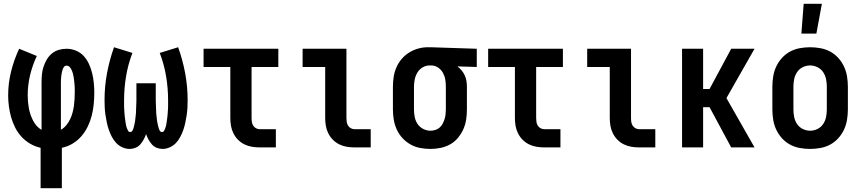

<svg xmlns="http://www.w3.org/2000/svg" viewBox="-20 -777 4540 1012"><path d="M194 215V2Q166 -4 140 -19Q114 -34 94 -55.5Q74 -77 60.5 -103.5Q47 -130 39 -158Q31 -186 27 -215.5Q23 -245 23 -274Q23 -338 38.5 -400.5Q54 -463 81 -520L174 -482Q151 -433 138.5 -380.5Q126 -328 126 -275Q126 -258 127.5 -241Q129 -224 132 -207Q135 -190 140.5 -174Q146 -158 153.5 -143Q161 -128 172.5 -114.5Q184 -101 199 -93V-343Q199 -364 201 -385Q203 -406 209.5 -425.5Q216 -445 226.5 -463Q237 -481 253 -494.5Q269 -508 289.5 -514Q310 -520 331 -520Q356 -520 380.5 -510Q405 -500 422 -481Q439 -462 449.5 -438.5Q460 -415 466 -390Q472 -365 474.5 -339.5Q477 -314 477 -288Q477 -258 474 -227.5Q471 -197 463.5 -167.5Q456 -138 442.5 -110Q429 -82 409 -59Q389 -36 362.5 -20Q336 -4 306 2V215ZM301 -93Q317 -102 329 -116.5Q341 -131 349 -147.5Q357 -164 362 -182Q367 -200 369.5 -218Q372 -236 373 -254Q374 -272 374 -291Q374 -301 374 -310.5Q374 -320 373 -330Q372 -340 371 -349.5Q370 -359 368.5 -369Q367 -379 364.5 -388.5Q362 -398 358 -407Q354 -416 347.5 -423.5Q341 -431 331 -431Q322 -431 317 -424Q312 -417 309.5 -409Q307 -401 305.5 -393Q304 -385 303 -376.5Q302 -368 301.5 -360Q301 -352 301 -343Z M837 8Q821 8 806 2Q791 -4 780.5 -16Q770 -28 762.5 -42Q755 -56 750 -70Q745 -56 737.5 -42Q730 -28 719.5 -16Q709 -4 694 2Q679 8 663 8Q644 8 625 -0.5Q606 -9 592.5 -23.5Q579 -38 569.5 -56Q560 -74 553.5 -93Q547 -112 543 -131.5Q539 -151 536 -170.5Q533 -190 532 -210Q531 -230 531 -250Q531 -321 544 -391Q557 -461 581 -528L678 -498Q655 -438 644.5 -375Q634 -312 634 -248Q634 -241 634 -233.5Q634 -226 634 -218.5Q634 -211 634.5 -203.5Q635 -196 635.5 -189Q636 -182 636.5 -174.5Q637 -167 638 -159.5Q639 -152 640 -145Q641 -138 642 -130.5Q643 -123 644.5 -116Q646 -109 648.5 -102Q651 -95 655 -88Q659 -81 666 -81Q673 -81 677 -87Q681 -93 683 -99.5Q685 -106 686.5 -112.5Q688 -119 689.5 -125.5Q691 -132 692 -139Q693 -146 693.5 -152.5Q694 -159 695 -165.5Q696 -172 696.5 -179Q697 -186 697 -192.5Q697 -199 697.5 -206Q698 -213 698 -219.5Q698 -226 698.5 -233Q699 -240 699 -246.5Q699 -253 699 -260V-338H801V-260Q801 -253 801 -246.5Q801 -240 801.5 -233Q802 -226 802 -219.5Q802 -213 802.5 -206Q803 -199 803 -192.5Q803 -186 803.5 -179Q804 -172 805 -165.5Q806 -159 806.5 -152.5Q807 -146 808 -139Q809 -132 810.5 -125.5Q812 -119 813.5 -112.5Q815 -106 817 -99.5Q819 -93 823 -87Q827 -81 834 -81Q841 -81 845 -88Q849 -95 851.5 -102Q854 -109 855.5 -116Q857 -123 858 -130.5Q859 -138 860 -145Q861 -152 862 -159.5Q863 -167 863.5 -174.5Q864 -182 864.5 -189Q865 -196 865.5 -203.5Q866 -211 866 -218.5Q866 -226 866 -233.5Q866 -241 866 -248Q866 -312 855.5 -375Q845 -438 822 -498L919 -528Q943 -461 956 -391Q969 -321 969 -250Q969 -230 968 -210Q967 -190 964 -170.5Q961 -151 957 -131.5Q953 -112 946.5 -93Q940 -74 930.5 -56Q921 -38 907.5 -23.5Q894 -9 875 -0.5Q856 8 837 8Z M1349 0Q1328 0 1307.5 -3.5Q1287 -7 1268.5 -16Q1250 -25 1235 -40Q1220 -55 1210.5 -74Q1201 -93 1197.5 -113.5Q1194 -134 1194 -155V-424H1053V-520H1447V-424H1306V-155Q1306 -144 1307.5 -134Q1309 -124 1314.5 -115Q1320 -106 1329.5 -101Q1339 -96 1349 -96H1434V0Z M1849 0Q1828 0 1807.5 -3.5Q1787 -7 1768.5 -16Q1750 -25 1735 -40Q1720 -55 1710.5 -74Q1701 -93 1697.5 -113.5Q1694 -134 1694 -155V-424H1575V-520H1806V-155Q1806 -144 1807.5 -134Q1809 -124 1814.5 -115Q1820 -106 1829.5 -101Q1839 -96 1849 -96H1934V0Z M2249 8Q2222 8 2195 3Q2168 -2 2144 -15.5Q2120 -29 2101.5 -49Q2083 -69 2071.5 -94Q2060 -119 2055.5 -146Q2051 -173 2051 -200V-320Q2051 -346 2055 -372Q2059 -398 2069.5 -422Q2080 -446 2097 -466Q2114 -486 2136.5 -500Q2159 -514 2184 -521Q2209 -528 2235 -528H2250L2493 -520V-424L2391 -427Q2403 -418 2413 -406Q2423 -394 2429.5 -380Q2436 -366 2438.5 -350.5Q2441 -335 2441 -320V-200Q2441 -173 2437 -146.5Q2433 -120 2422 -95.5Q2411 -71 2393.5 -50Q2376 -29 2352.5 -16Q2329 -3 2302.5 2.5Q2276 8 2249 8ZM2249 -88Q2262 -88 2274.5 -92Q2287 -96 2297 -104.5Q2307 -113 2313 -124.5Q2319 -136 2323 -148.5Q2327 -161 2328.5 -174Q2330 -187 2330 -200V-320Q2330 -339 2327 -357.5Q2324 -376 2315 -392.5Q2306 -409 2290.5 -420Q2275 -431 2256 -432H2244Q2224 -432 2207 -421.5Q2190 -411 2180 -394.5Q2170 -378 2166 -358.5Q2162 -339 2162 -320V-200Q2162 -180 2166 -160Q2170 -140 2181 -123.5Q2192 -107 2210.5 -97.5Q2229 -88 2249 -88Z M2849 0Q2828 0 2807.5 -3.5Q2787 -7 2768.5 -16Q2750 -25 2735 -40Q2720 -55 2710.5 -74Q2701 -93 2697.5 -113.5Q2694 -134 2694 -155V-424H2553V-520H2947V-424H2806V-155Q2806 -144 2807.5 -134Q2809 -124 2814.5 -115Q2820 -106 2829.5 -101Q2839 -96 2849 -96H2934V0Z M3349 0Q3328 0 3307.5 -3.5Q3287 -7 3268.5 -16Q3250 -25 3235 -40Q3220 -55 3210.5 -74Q3201 -93 3197.5 -113.5Q3194 -134 3194 -155V-424H3075V-520H3306V-155Q3306 -144 3307.5 -134Q3309 -124 3314.5 -115Q3320 -106 3329.5 -101Q3339 -96 3349 -96H3434V0Z M3575 0V-520H3686V-308H3720L3834 -520H3957L3809 -260L3957 0H3834L3720 -212H3686V0Z M4204 -600 4216 -757H4312L4283 -600ZM4250 8Q4223 8 4195.5 3Q4168 -2 4144 -15Q4120 -28 4101.5 -48.5Q4083 -69 4071.5 -93.5Q4060 -118 4055.5 -145.5Q4051 -173 4051 -200V-320Q4051 -347 4055.5 -374.5Q4060 -402 4071.5 -426.5Q4083 -451 4101.5 -471.5Q4120 -492 4144 -505Q4168 -518 4195.5 -523Q4223 -528 4250 -528Q4277 -528 4304.5 -523Q4332 -518 4356 -505Q4380 -492 4398.5 -471.5Q4417 -451 4428.5 -426.5Q4440 -402 4444.5 -374.5Q4449 -347 4449 -320V-200Q4449 -173 4444.5 -145.5Q4440 -118 4428.5 -93.5Q4417 -69 4398.5 -48.5Q4380 -28 4356 -15Q4332 -2 4304.5 3Q4277 8 4250 8ZM4250 -88Q4270 -88 4288.5 -97Q4307 -106 4318.5 -123Q4330 -140 4334 -160Q4338 -180 4338 -200V-320Q4338 -340 4334 -360Q4330 -380 4318.5 -397Q4307 -414 4288.5 -423Q4270 -432 4250 -432Q4230 -432 4211.5 -423Q4193 -414 4181.5 -397Q4170 -380 4166 -360Q4162 -340 4162 -320V-200Q4162 -180 4166 -160Q4170 -140 4181.5 -123Q4193 -106 4211.5 -97Q4230 -88 4250 -88Z"/></svg>

Font: Iosevka SS18
Style: Bold
Weight: 700
Monospace: yes
Designer: Belleve Invis
Foundry: Belleve Invis
Version: Version 25.1.1; ttfautohint (v1.8.4)